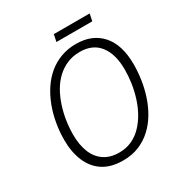

<svg xmlns="http://www.w3.org/2000/svg" viewBox="-194 -981 1071 1132"><g transform="rotate(-30 341.5 -415.0)"><path d="M318 10Q235 10 181.5 -25.5Q128 -61 102 -124Q76 -187 76 -267Q76 -326 86 -382.5Q96 -439 115.5 -490Q135 -541 163.5 -584Q192 -627 230 -658.5Q268 -690 315.5 -707.5Q363 -725 418 -725Q528 -725 591 -654.5Q654 -584 654 -450Q654 -399 646 -346Q638 -293 621 -241.5Q604 -190 577 -144.5Q550 -99 512.5 -64.5Q475 -30 427 -10Q379 10 318 10ZM321 -42Q368 -42 406.5 -59.5Q445 -77 475 -108Q505 -139 527.5 -179Q550 -219 564.5 -265Q579 -311 586 -358Q593 -405 593 -450Q593 -555 547.5 -614Q502 -673 414 -673Q367 -673 328 -656.5Q289 -640 258 -611Q227 -582 204.5 -543Q182 -504 167 -458.5Q152 -413 144.5 -365Q137 -317 137 -269Q137 -201 157 -150Q177 -99 218.5 -70.5Q260 -42 321 -42ZM325 -792 335 -840H579L569 -792Z"/></g></svg>

Font: Noto Sans Display Light
Style: Italic
Weight: 300
Italic angle: -12°
Designer: Monotype Design Team
Foundry: Monotype Imaging Inc.
Version: Version 2.003